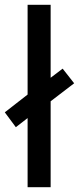

<svg xmlns="http://www.w3.org/2000/svg" viewBox="-41 -780 329 800"><path d="M74 0V-288L25 -250L-21 -312L74 -386V-760H170V-456L220 -494L268 -433L170 -358V0Z"/></svg>

Font: Noto Sans ExtraCondensed Medium
Style: Regular
Weight: 500
Width: 2
Designer: Monotype Design Team
Foundry: Monotype Imaging Inc.
Version: Version 2.013; ttfautohint (v1.8.4.7-5d5b)